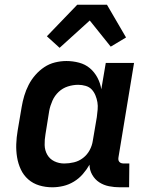

<svg xmlns="http://www.w3.org/2000/svg" viewBox="-20 -787 640 815"><path d="M202 8Q173 8 146.5 0Q120 -8 100 -25.5Q80 -43 68.5 -67.5Q57 -92 52.5 -119.5Q48 -147 49 -175.5Q50 -204 55 -233L72 -333Q76 -357 83 -380.5Q90 -404 101.5 -426.5Q113 -449 130 -468.5Q147 -488 168 -502Q189 -516 213.5 -522Q238 -528 262 -528Q289 -528 315.5 -521Q342 -514 361.5 -497.5Q381 -481 393.5 -457.5Q406 -434 410 -408L429 -520H549L483 -120Q482 -115 482.5 -109.5Q483 -104 486.5 -100Q490 -96 495 -94.5Q500 -93 506 -93H529L528 8H489Q465 8 442.5 3.5Q420 -1 401.5 -13Q383 -25 371.5 -45Q360 -65 360 -88Q348 -67 331.5 -48Q315 -29 293.5 -16Q272 -3 248.5 2.5Q225 8 202 8ZM253 -93Q273 -93 294 -98Q315 -103 332.5 -116.5Q350 -130 360.5 -149.5Q371 -169 374 -190L391 -290Q393 -306 394.5 -322Q396 -338 393.5 -353Q391 -368 385 -382.5Q379 -397 369 -407.5Q359 -418 343.5 -422.5Q328 -427 312 -427Q290 -427 268 -420Q246 -413 229 -397Q212 -381 202.5 -359.5Q193 -338 189 -317L173 -217Q169 -194 169.5 -171.5Q170 -149 180.5 -130.5Q191 -112 210.5 -102.5Q230 -93 253 -93ZM233 -584 179 -633 308 -767H434L515 -628L450 -589L361 -700Z"/></svg>

Font: Iosevka Extended
Style: Bold Italic
Weight: 700
Width: 7
Italic angle: -9°
Monospace: yes
Designer: Belleve Invis
Foundry: Belleve Invis
Version: Version 32.5.0; ttfautohint (v1.8.4)